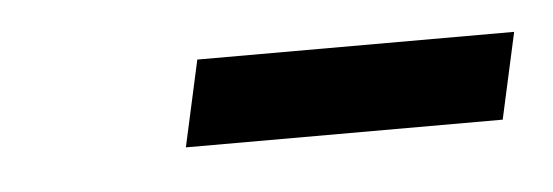

<svg xmlns="http://www.w3.org/2000/svg" viewBox="-24 -735 377 131"><g transform="rotate(-5 165.0 -669.5)"><path d="M100 -640 113 -699H330L317 -640Z"/></g></svg>

Font: Plus Jakarta Display Light
Style: Italic
Weight: 300
Italic angle: -12°
Designer: Gumpita Rahayu
Foundry: Tokotype Studio
Version: Version 1.000;hotconv 1.0.109;makeotfexe 2.5.65596